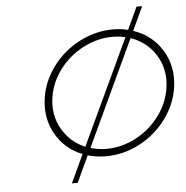

<svg xmlns="http://www.w3.org/2000/svg" viewBox="-61 -875 1039 1070"><g transform="rotate(-5 458.0 -340.0)"><path d="M188 -350.1Q201.7 -445.3 262 -526.1Q322.3 -606.9 412.4 -653.6Q502.4 -700.2 601.1 -700.2Q643.6 -700.2 684.1 -689.9L742.2 -814.9H773.9L711.9 -682.1Q815.9 -647.5 872.1 -556.2Q928.2 -464.8 912.1 -350.1Q898.4 -254.9 838.6 -174.1Q778.8 -93.3 688.7 -46.1Q598.6 1 500 1Q450.7 1 398.9 -13.2L330.1 134.8H297.9L371.1 -22.9Q273.9 -61.5 223.1 -150.6Q172.4 -239.7 188 -350.1ZM231 -350.1Q216.8 -254.4 261.5 -175.8Q306.2 -97.2 390.1 -62L666 -650.9Q628.9 -659.2 595.2 -659.2Q509.3 -659.2 429.7 -617.9Q350.1 -576.7 296.6 -505.4Q243.2 -434.1 231 -350.1ZM418 -53.2Q460 -40 505.9 -40Q591.8 -40 671.1 -81.5Q750.5 -123 803.7 -194.6Q856.9 -266.1 869.1 -350.1Q883.8 -450.7 834.5 -531.2Q785.2 -611.8 693.8 -643.1Z"/></g></svg>

Font: Trueno UltraLight
Style: Italic
Weight: 250
Designer: Julieta Ulanovsky
Foundry: Julieta Ulanovsky
Version: Version 3.001b | FøM Fix